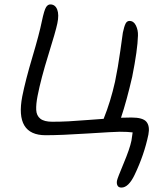

<svg xmlns="http://www.w3.org/2000/svg" viewBox="-20 -703 745 863"><path d="M525.9 140.1Q512.7 140.1 508.1 130.9Q503.4 121.6 505.9 108.9Q507.8 98.1 535.6 31.7Q563.5 -34.7 570.8 -70.8Q575.7 -101.1 576.2 -107.9Q553.7 -110.8 518.1 -110.8Q495.1 -110.8 374.5 -103Q253.9 -95.2 185.1 -95.2Q46.4 -95.2 80.1 -270Q94.7 -342.8 125.7 -446.8Q156.7 -550.8 168 -606.9Q178.7 -658.2 187.5 -671.4Q195.3 -683.1 206.1 -683.1Q228 -683.1 237.1 -660.2Q246.1 -637.2 237.8 -598.1Q230.5 -562.5 197.3 -456.1Q164.1 -349.6 148.9 -272Q141.6 -234.9 142.8 -209Q144 -183.1 161.4 -169.4Q178.7 -155.8 214.8 -155.8Q251.5 -155.8 288.6 -157.7Q325.7 -159.7 376.7 -163.8Q427.7 -168 445.8 -168.9Q477.1 -246.6 497.1 -335.9Q510.3 -399.4 520.8 -474.6Q531.2 -549.8 532.2 -556.2Q538.1 -584 544.2 -596.4Q550.3 -608.9 562 -608.9Q581.1 -608.9 591.1 -588.1Q601.1 -567.4 600.1 -543Q598.6 -480 574.2 -357.9Q549.8 -251.5 523.9 -173.8Q540 -174.8 570.8 -174.8Q622.6 -174.8 638.4 -155.3Q654.3 -135.7 647 -98.1Q628.4 -7.8 585 83Q557.6 140.1 525.9 140.1Z"/></svg>

Font: Shantell Sans Irregular
Style: Italic
Weight: 300
Italic angle: -11.31°
Designer: Stephen Nixon, Anya Danilova, Shantell Martin
Foundry: Arrow Type
Version: Version 1.006;[9816181b4]